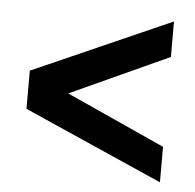

<svg xmlns="http://www.w3.org/2000/svg" viewBox="-39 -550 504 496"><g transform="rotate(5 213.0 -302.5)"><path d="M393 -94 33 -253V-352L393 -511V-419L137 -302L393 -186Z"/></g></svg>

Font: Georama Condensed SemiBold
Style: Regular
Weight: 600
Width: 3
Designer: Jean-Baptiste Levee
Foundry: Production Type
Version: Version 1.000